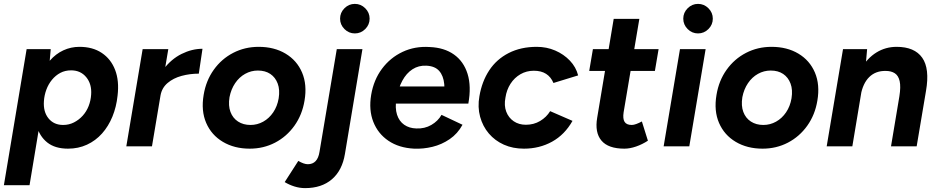

<svg xmlns="http://www.w3.org/2000/svg" viewBox="-33 -753 4827 988"><path d="M-13 200 104 -500H228L220 -408L119 200ZM376 -512Q444 -512 491 -480.5Q538 -449 559.5 -393Q581 -337 572 -261Q566 -203 545.5 -153Q525 -103 492 -66Q459 -29 414.5 -8.5Q370 12 317 12Q250 12 210 -20Q170 -52 155 -108Q140 -164 148 -237Q154 -304 173.5 -355Q193 -406 223.5 -441Q254 -476 293 -494Q332 -512 376 -512ZM333 -391Q302 -391 277.5 -378Q253 -365 234.5 -342.5Q216 -320 205.5 -291.5Q195 -263 193 -233Q189 -178 216.5 -144Q244 -110 292 -110Q322 -110 347.5 -123Q373 -136 392.5 -157.5Q412 -179 423 -207Q434 -235 436 -266Q440 -320 411 -355.5Q382 -391 333 -391Z M617 0 701 -500H833L749 0ZM753 -261Q767 -342 807.5 -395.5Q848 -449 901.5 -475.5Q955 -502 1009 -502L990 -374Q944 -374 901.5 -362.5Q859 -351 829.5 -326Q800 -301 793 -262Z M1252 12Q1173 12 1114 -23Q1055 -58 1028 -120.5Q1001 -183 1015 -265Q1027 -338 1067 -394Q1107 -450 1167 -481Q1227 -512 1298 -512Q1378 -512 1436.5 -477Q1495 -442 1521.5 -379.5Q1548 -317 1534 -235Q1522 -162 1482 -106Q1442 -50 1382.5 -19Q1323 12 1252 12ZM1256 -110Q1291 -110 1321.5 -127Q1352 -144 1373 -175Q1394 -206 1401 -247Q1408 -291 1396 -323Q1384 -355 1358 -372.5Q1332 -390 1294 -390Q1259 -390 1228.5 -373Q1198 -356 1177 -325Q1156 -294 1148 -253Q1141 -209 1153 -177Q1165 -145 1192 -127.5Q1219 -110 1256 -110Z M1537 215Q1509 215 1482 206.5Q1455 198 1432 184L1502 75Q1531 92 1551 92Q1601 92 1611 29L1700 -500H1832L1742 39Q1728 124 1675 169.5Q1622 215 1537 215ZM1793 -581Q1762 -581 1739.5 -603.5Q1717 -626 1717 -657Q1717 -688 1739.5 -710.5Q1762 -733 1793 -733Q1824 -733 1846.5 -710.5Q1869 -688 1869 -657Q1869 -626 1846.5 -603.5Q1824 -581 1793 -581Z M2098 12Q2020 8 1966 -28.5Q1912 -65 1888 -126Q1864 -187 1877 -265Q1890 -342 1932.5 -399Q1975 -456 2038.5 -486Q2102 -516 2178 -511Q2253 -508 2303 -472.5Q2353 -437 2373 -373Q2393 -309 2377 -220H2247Q2257 -277 2253 -320Q2249 -363 2227 -388Q2205 -413 2161 -415Q2121 -417 2089.5 -396.5Q2058 -376 2037.5 -338Q2017 -300 2007 -247Q1999 -197 2010 -163Q2021 -129 2047 -111Q2073 -93 2109 -92Q2152 -90 2186.5 -110Q2221 -130 2239 -162L2347 -111Q2322 -65 2281 -37Q2240 -9 2192.5 2.5Q2145 14 2098 12ZM1959 -220 1963 -308H2318L2314 -220Z M2663 12Q2606 12 2560 -8.5Q2514 -29 2482.5 -66Q2451 -103 2437.5 -152.5Q2424 -202 2434 -258Q2447 -334 2484.5 -391Q2522 -448 2584.5 -480Q2647 -512 2729 -512Q2780 -512 2824 -493Q2868 -474 2899.5 -441Q2931 -408 2942 -365L2815 -326Q2802 -357 2777 -373Q2752 -389 2714 -389Q2676 -389 2645 -371Q2614 -353 2594 -322Q2574 -291 2568 -251Q2560 -210 2572 -178.5Q2584 -147 2610.5 -129Q2637 -111 2673 -111Q2714 -111 2746.5 -130.5Q2779 -150 2798 -181L2913 -131Q2873 -60 2808 -24Q2743 12 2663 12Z M3180 12Q3097 12 3062 -29.5Q3027 -71 3040 -147L3125 -656H3257L3176 -175Q3171 -142 3181 -126Q3191 -110 3218 -110Q3228 -110 3241.5 -115Q3255 -120 3270 -128L3301 -29Q3272 -10 3240 1Q3208 12 3180 12ZM2999 -388 3018 -500H3356L3337 -388Z M3382 0 3466 -500H3598L3514 0ZM3559 -581Q3528 -581 3505.5 -603.5Q3483 -626 3483 -657Q3483 -688 3505.5 -710.5Q3528 -733 3559 -733Q3590 -733 3612.5 -710.5Q3635 -688 3635 -657Q3635 -626 3612.5 -603.5Q3590 -581 3559 -581Z M3891 12Q3812 12 3753 -23Q3694 -58 3667 -120.5Q3640 -183 3654 -265Q3666 -338 3706 -394Q3746 -450 3806 -481Q3866 -512 3937 -512Q4017 -512 4075.5 -477Q4134 -442 4160.5 -379.5Q4187 -317 4173 -235Q4161 -162 4121 -106Q4081 -50 4021.5 -19Q3962 12 3891 12ZM3895 -110Q3930 -110 3960.5 -127Q3991 -144 4012 -175Q4033 -206 4040 -247Q4047 -291 4035 -323Q4023 -355 3997 -372.5Q3971 -390 3933 -390Q3898 -390 3867.5 -373Q3837 -356 3816 -325Q3795 -294 3787 -253Q3780 -209 3792 -177Q3804 -145 3831 -127.5Q3858 -110 3895 -110Z M4221 0 4305 -500H4429L4421 -408L4353 0ZM4552 0 4595 -257 4732 -285 4684 0ZM4595 -257Q4603 -307 4596.5 -335.5Q4590 -364 4571.5 -376Q4553 -388 4525 -388Q4473 -389 4440 -356.5Q4407 -324 4396 -262L4352 -263Q4365 -343 4397.5 -398.5Q4430 -454 4477 -483Q4524 -512 4581 -512Q4673 -512 4712.5 -456Q4752 -400 4732 -285Z"/></svg>

Font: Figtree Light
Style: Bold Italic
Weight: 700
Italic angle: -9.5°
Version: Version 2.000